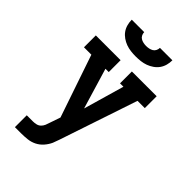

<svg xmlns="http://www.w3.org/2000/svg" viewBox="-278 -851 1156 1156"><g transform="rotate(45 300.0 -272.5)"><path d="M87 205V104H139Q154 104 168 100.5Q182 97 192 87Q202 77 207.5 64Q213 51 217 37L240 -30L104 -429H41V-530H252V-429H224L302 -169L377 -429H348V-530H559V-429H497L330 69Q326 79 322.5 89.5Q319 100 315 110Q304 134 286 154.5Q268 175 244 187Q220 199 193 202Q166 205 139 205ZM300 -610Q279 -610 258 -612.5Q237 -615 217.5 -622Q198 -629 180 -641.5Q162 -654 150 -671Q138 -688 132.5 -708.5Q127 -729 127 -750H233Q233 -738 238.5 -727Q244 -716 254 -710Q264 -704 276 -701.5Q288 -699 300 -699Q312 -699 324 -701.5Q336 -704 346 -710Q356 -716 361.5 -727Q367 -738 367 -750H473Q473 -729 467.5 -708.5Q462 -688 450 -671Q438 -654 420 -641.5Q402 -629 382.5 -622Q363 -615 342 -612.5Q321 -610 300 -610Z"/></g></svg>

Font: Iosevka Slab Extended
Style: Bold
Weight: 700
Width: 7
Monospace: yes
Designer: Belleve Invis
Foundry: Belleve Invis
Version: Version 11.1.0; ttfautohint (v1.8.3)